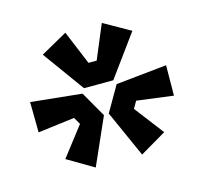

<svg xmlns="http://www.w3.org/2000/svg" viewBox="-80 -872 729 681"><g transform="rotate(15 284.5 -531.0)"><path d="M326 -782 306 -595 213 -541 41 -618 98 -714 205 -632 231 -647 214 -781ZM473 -367 321 -477V-585L473 -695L528 -598L403 -546V-516L528 -464ZM41 -444 213 -521 306 -467 326 -280 214 -281 232 -415 206 -430 98 -348Z"/></g></svg>

Font: Cazoo Sans SemiBold
Style: Regular
Weight: 600
Designer: Jonathan Barnbrook, Julián Moncada
Foundry: Barnbrook Fonts
Version: Version 2.000;Glyphs 3.2.3 (3260)